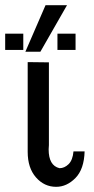

<svg xmlns="http://www.w3.org/2000/svg" viewBox="-64 -713 364 742"><path d="M-44 -520V-583H26V-520ZM158 -520V-583H228V-520ZM34 -513 112 -693H195L92 -513ZM43 -126V-473L125 -472V-152Q125 -150 124.5 -144.5Q124 -139 124 -136Q124 -73 166 -63Q185 -63 201 -78.5Q217 -94 220 -128H263Q261 -59 227.5 -25Q194 9 153 9Q107 9 75 -27.5Q43 -64 43 -126Z"/></svg>

Font: Coval
Style: Light
Weight: 300
Foundry: Context Ltd
Version: Version 001.000